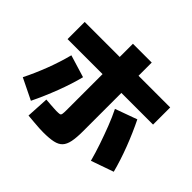

<svg xmlns="http://www.w3.org/2000/svg" viewBox="-194 -1039 1267 1267"><g transform="rotate(45 440.0 -405.0)"><path d="M215.6 1.1 224.4 -156.7Q247.8 -154.4 267.8 -153.3Q287.8 -152.2 301.7 -151.1Q315.6 -150 324.4 -150Q345.6 -150 354.4 -151.7Q363.3 -153.3 365.6 -164.4Q367.8 -175.6 367.8 -201.1V-821.1H543.3V-177.8Q543.3 -120 535.6 -82.2Q527.8 -44.4 508.9 -24.4Q490 -4.4 455 3.3Q420 11.1 363.3 11.1Q348.9 11.1 325 10Q301.1 8.9 273.3 6.1Q245.6 3.3 215.6 1.1ZM10 -151.1Q47.8 -226.7 80.6 -312.2Q113.3 -397.8 134.4 -480L291.1 -432.2Q270 -348.9 234.4 -256.1Q198.9 -163.3 157.8 -78.9ZM717.8 -78.9Q702.2 -137.8 681.1 -199.4Q660 -261.1 636.7 -321.7Q613.3 -382.2 587.8 -433.3L741.1 -488.9Q782.2 -405.6 817.8 -312.8Q853.3 -220 875.6 -134.4ZM41.1 -537.8V-697.8H838.9V-537.8Z"/></g></svg>

Font: Paperlogy 9 Black
Style: Regular
Weight: 900
Designer: redesigned by Lee Juim, glyphs from Gmarket Sans & Montserrat
Foundry: PT&
Version: Version 1.001